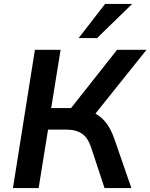

<svg xmlns="http://www.w3.org/2000/svg" viewBox="-20 -959 767 979"><path d="M46 0 158 -705H289L241 -408H355L328 -390L577 -705H727L454 -364L397 -403Q439 -397 471 -377.5Q503 -358 525.5 -326.5Q548 -295 563 -251L650 0H513L446 -203Q430 -254 400 -276Q370 -298 319 -298H225L177 0ZM381 -765 516 -939H654L475 -765Z"/></svg>

Font: Nunito Sans 10pt
Style: Bold Italic
Weight: 700
Italic angle: -9°
Designer: Vernon Adams
Foundry: Vernon Adams
Version: Version 3.101;gftools[0.9.27]